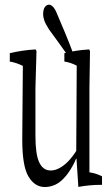

<svg xmlns="http://www.w3.org/2000/svg" viewBox="-20 -793 468 804"><path d="M99.6 -53.2Q73.2 -96.2 73.2 -208Q73.2 -208 73.2 -214.8Q73.2 -214.8 75.7 -517.1Q48.3 -530.8 21 -535.2Q21 -557.6 21 -570.3Q74.2 -583 127.4 -585.9Q130.4 -586.9 132.8 -578.6Q130.9 -506.8 128.4 -424.8Q128.4 -330.1 128.4 -225.6Q128.4 -146.5 144 -113.8Q159.7 -79.1 192.4 -79.1Q211.4 -79.1 231 -90.3Q267.1 -110.4 299.3 -161.1Q300.3 -344.7 301.3 -518.1Q274.9 -531.7 249.5 -535.2Q249.5 -557.6 249.5 -570.3Q299.3 -583 351.6 -585.9Q354.5 -586.9 356.9 -578.6Q356 -506.8 354.5 -424.8Q354.5 -252.9 354.5 -71.3Q380.9 -67.9 407.2 -54.7Q407.2 -42 407.2 -19Q407.2 -19 402.8 -19Q355.5 -19 308.1 -10.3Q304.2 -74.7 300.3 -129.4Q296.4 -126.5 292.5 -114.3Q275.4 -79.6 256.3 -56.6Q234.4 -30.3 212.4 -20Q190.4 -9.8 168 -9.8Q125.5 -9.8 99.6 -53.2ZM222.2 -727.1Q234.9 -697.8 252.9 -654.5Q271 -611.3 289.6 -561Q289.6 -561 275.4 -544.4Q262.2 -563.5 247.3 -584Q232.4 -604.5 217 -626.2Q201.7 -647.9 185.5 -669.4Q170.4 -692.9 165.5 -707.3Q160.6 -721.7 160.6 -732.4Q160.6 -754.4 168.2 -763.9Q175.8 -773.4 184.8 -773.4Q193.8 -773.4 202.9 -763.7Q211.9 -753.9 222.2 -727.1Z"/></svg>

Font: Scarab Serif
Style: Light
Weight: 300
Designer: John Roberts
Foundry: Scarab
Version: 1.0